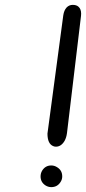

<svg xmlns="http://www.w3.org/2000/svg" viewBox="-20 -768 353 788"><path d="M146.5 -43.9Q146.5 -56.6 152.8 -67.4Q166 -88.9 190.4 -88.9Q203.1 -88.9 213.9 -82Q235.4 -69.3 235.4 -43.9Q235.4 -31.7 228.5 -21Q215.3 0 190.4 0Q178.2 0 167 -6.8Q146.5 -20 146.5 -43.9ZM174.8 -219.7Q174.8 -219.7 239.7 -705.1Q242.7 -725.6 253.4 -737.3Q263.7 -748 278.6 -748Q293.5 -748 301.8 -740.7Q313 -731 313 -711.9Q313 -707.5 312.5 -703.1L254.9 -221.7Q252.4 -203.1 245.1 -189.9Q231 -166 209.5 -166Q204.1 -166 199.2 -168Q174.8 -177.2 174.8 -219.7Z"/></svg>

Font: Vibur
Style: Medium
Weight: 400
Version: Version 1.004